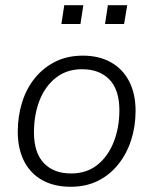

<svg xmlns="http://www.w3.org/2000/svg" viewBox="-20 -707 587 735"><path d="M250 8Q188 8 142.5 -17Q97 -42 72.5 -89.5Q48 -137 48 -203Q48 -262 64.5 -315Q81 -368 113.5 -408Q146 -448 192 -471Q238 -494 297 -494Q359 -494 404.5 -468.5Q450 -443 474.5 -395.5Q499 -348 499 -283Q499 -223 482 -170.5Q465 -118 432.5 -77.5Q400 -37 354.5 -14.5Q309 8 250 8ZM252 -43Q312 -43 353 -76Q394 -109 415.5 -164Q437 -219 437 -285Q437 -363 399 -402.5Q361 -442 294 -442Q235 -442 193.5 -409Q152 -376 131 -321.5Q110 -267 110 -200Q110 -123 147.5 -83Q185 -43 252 -43ZM382 -615 393 -687H467L455 -615ZM215 -615 226 -687H299L288 -615Z"/></svg>

Font: Nunito Sans 12pt ExtraLight 12pt Light
Style: Italic
Weight: 300
Italic angle: -9°
Version: Version 3.101;gftools[0.9.27]